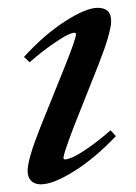

<svg xmlns="http://www.w3.org/2000/svg" viewBox="-20 -465 352 496"><path d="M85.4 11.2Q69.3 11.2 60.3 2Q51.3 -7.3 51.3 -23.9Q51.3 -53.2 84 -135.7L149.4 -297.9Q176.3 -365.7 176.3 -376.5Q176.3 -380.4 171.9 -380.4Q166 -380.4 152.6 -373.8Q139.2 -367.2 113 -348.9Q86.9 -330.6 56.6 -304.2L42 -317.9Q93.3 -374.5 147.7 -409.7Q202.1 -444.8 232.4 -444.8Q267.1 -444.8 267.1 -411.1Q267.1 -381.3 234.9 -299.3L169.4 -134.3Q144 -67.4 144 -57.1Q144 -53.2 147.9 -53.2Q154.3 -53.2 167.2 -58.6Q180.2 -64 207 -82.3Q233.9 -100.6 265.6 -128.4L279.3 -113.3Q225.1 -56.2 171.1 -22.5Q117.2 11.2 85.4 11.2Z"/></svg>

Font: Elstob Medium
Style: Italic
Weight: 500
Italic angle: -20°
Designer: Peter S. Baker
Version: Version 1.015